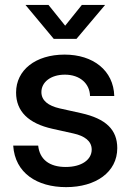

<svg xmlns="http://www.w3.org/2000/svg" viewBox="-20 -749 530 781"><path d="M249 12.2C369.1 12.2 457 -48.3 457 -146.5C457 -221.2 411.1 -266.1 310.5 -288.6L222.7 -308.1C176.3 -318.8 148.4 -339.8 148.4 -374.5C148.4 -414.1 185.5 -445.3 244.1 -445.3C305.2 -445.3 345.2 -408.7 346.2 -358.4H444.8C441.9 -462.4 358.9 -526.9 242.7 -526.9C124.5 -526.9 45.4 -463.9 45.4 -372.6C45.4 -295.9 96.2 -246.6 193.4 -225.1L278.8 -206.1C323.2 -196.3 353 -175.8 353 -140.6C353 -99.6 312.5 -69.8 247.1 -69.8C180.2 -69.8 141.1 -101.1 135.3 -156.7H33.7C41 -44.9 130.9 12.2 249 12.2ZM245.1 -644.5 177.2 -729H84V-728.5L198.7 -590.8H291L407.2 -728.5V-729H313Z"/></svg>

Font: Inteeer Medium
Style: Regular
Weight: 500
Designer: Rasmus Andersson
Foundry: rsms
Version: Version 4.001;Glyphs 3.4 (3402)